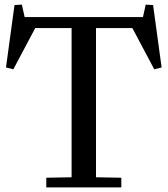

<svg xmlns="http://www.w3.org/2000/svg" viewBox="-20 -814 728 834"><path d="M43 -792 75 -794 87 -740H601L613 -794L645 -792L682 -521L650 -513L555 -692H397V-44L507 -42V0H181V-42L291 -44V-692H133L38 -513L6 -521Z"/></svg>

Font: Minipax
Style: Regular
Weight: 400
Designer: Raphaël Ronot
Foundry: Velvetyne Type Foundry
Version: Version 1.000